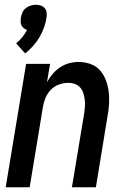

<svg xmlns="http://www.w3.org/2000/svg" viewBox="-20 -789 540 809"><path d="M4 0 90 -520H191L178 -443Q188 -461 202 -477.5Q216 -494 233.5 -505.5Q251 -517 271 -522.5Q291 -528 310 -528Q337 -528 361 -519.5Q385 -511 401 -493Q417 -475 426 -451.5Q435 -428 438 -402.5Q441 -377 439.5 -351Q438 -325 433 -299L384 0H283L335 -313Q337 -327 338 -341.5Q339 -356 337 -370Q335 -384 331 -397Q327 -410 318 -420Q309 -430 296 -435Q283 -440 268 -440Q249 -440 229 -433Q209 -426 194.5 -411Q180 -396 172 -377Q164 -358 161 -339L105 0ZM86 -564 48 -606Q62 -618 74 -632.5Q86 -647 94 -663Q87 -665 80.5 -670Q74 -675 70.5 -682Q67 -689 67 -697.5Q67 -706 68 -715Q70 -726 74.5 -736.5Q79 -747 88.5 -754.5Q98 -762 109 -765.5Q120 -769 131 -769Q142 -769 152 -765.5Q162 -762 168.5 -754.5Q175 -747 176.5 -736.5Q178 -726 176 -715Q173 -694 165.5 -673Q158 -652 146.5 -632.5Q135 -613 119.5 -595.5Q104 -578 86 -564Z"/></svg>

Font: Iosevka Semibold Oblique
Style: Regular
Weight: 600
Italic angle: -9°
Monospace: yes
Designer: Belleve Invis
Foundry: Belleve Invis
Version: Version 32.5.0; ttfautohint (v1.8.4)